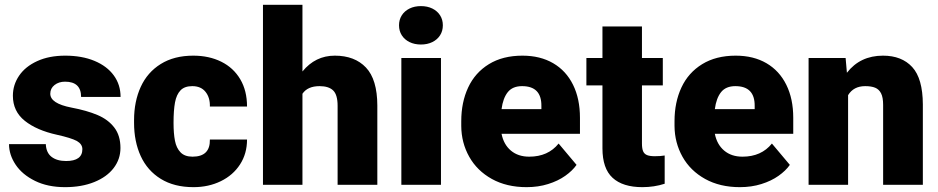

<svg xmlns="http://www.w3.org/2000/svg" viewBox="-20 -770 3910 800"><path d="M300.3 -182.6Q276.4 -195.3 217.3 -208.5Q132.8 -227.1 83.3 -266.6Q33.7 -306.2 33.7 -371.1Q33.7 -416.5 59.6 -454.6Q85.4 -492.7 135 -515.4Q184.6 -538.1 251.5 -538.1Q321.3 -538.1 373.5 -516.4Q425.8 -494.6 454.1 -455.8Q482.4 -417 482.4 -366.2H317.9Q317.9 -429.7 251 -429.7Q225.1 -429.7 207.3 -415.8Q189.5 -401.9 189.5 -379.4Q189.5 -338.9 277.3 -321.8Q341.8 -309.6 386.2 -290.8Q430.7 -272 456.3 -238.5Q481.9 -205.1 481.9 -153.3Q481.9 -106.9 453.6 -69.8Q425.3 -32.7 372.8 -11.5Q320.3 9.8 251 9.8Q178.7 9.8 125.7 -16.4Q72.8 -42.5 45.2 -83.7Q17.6 -125 17.6 -169.4H170.9Q172.4 -133.8 194.8 -116.5Q217.3 -99.1 255.4 -99.1Q323.2 -99.1 323.2 -148.4Q323.2 -169.4 300.3 -182.6Z M854.5 -188.5H1009.3Q1009.3 -129.9 980.2 -85Q951.2 -40 900.1 -15.1Q849.1 9.8 786.1 9.8Q705.6 9.8 649.9 -24.7Q594.2 -59.1 566.4 -119.6Q538.6 -180.2 538.6 -258.3V-269.5Q538.6 -347.2 566.4 -408Q594.2 -468.8 649.9 -503.4Q705.6 -538.1 785.2 -538.1Q851.1 -538.1 901.9 -512.9Q952.6 -487.8 981 -439.9Q1009.3 -392.1 1009.3 -326.2H854.5Q855.5 -363.3 836.4 -387.2Q817.4 -411.1 781.2 -411.1Q749 -411.1 732.2 -393.6Q715.3 -376 709.2 -343.3Q703.1 -310.5 703.1 -258.3Q703.1 -213.9 709 -183.6Q714.8 -153.3 732.2 -135.3Q749.5 -117.2 782.2 -117.2Q856 -117.2 854.5 -188.5Z M1240.2 -379.4V0H1075.7V-750H1240.2V-472.2Q1293.9 -538.1 1375 -538.1Q1458 -538.1 1504.9 -488.5Q1551.8 -439 1552.2 -330.6V0H1386.7V-329.1Q1386.7 -375 1368.2 -393.1Q1349.6 -411.1 1311.5 -411.1Q1261.7 -411.1 1240.2 -379.4Z M1733.9 -744.6Q1760.7 -744.6 1781.5 -734.4Q1802.2 -724.1 1813.7 -706.1Q1825.2 -688 1825.2 -664.6Q1825.2 -641.1 1813.7 -623Q1802.2 -605 1781.5 -594.7Q1760.7 -584.5 1733.9 -584.5Q1707 -584.5 1686.3 -594.7Q1665.5 -605 1654.1 -623Q1642.6 -641.1 1642.6 -664.6Q1642.6 -688 1654.1 -706.1Q1665.5 -724.1 1686.3 -734.4Q1707 -744.6 1733.9 -744.6ZM1817.4 -528.3V0H1652.3V-528.3Z M2382.3 -83Q2365.2 -58.6 2335.2 -37.4Q2305.2 -16.1 2263.9 -3.2Q2222.7 9.8 2174.3 9.8Q2090.8 9.8 2029.3 -24.4Q1967.8 -58.6 1935.1 -116.9Q1902.3 -175.3 1901.9 -245.1V-265.1Q1901.9 -343.8 1930.7 -405.5Q1959.5 -467.3 2017.1 -502.7Q2074.7 -538.1 2156.7 -538.1Q2231 -538.1 2284.9 -506.6Q2338.9 -475.1 2367.7 -416.7Q2396.5 -358.4 2396.5 -279.3V-212.4H2069.8Q2078.6 -168 2108.6 -142.6Q2138.7 -117.2 2185.1 -117.2Q2263.7 -117.2 2307.6 -171.9ZM2069.8 -315.4H2235.8V-328.1Q2236.8 -411.1 2155.3 -411.1Q2115.7 -411.1 2095.7 -386Q2075.7 -360.8 2069.8 -315.4Z M2749.5 -4.4Q2705.6 9.8 2656.7 9.8Q2574.7 9.8 2532.5 -29.1Q2490.2 -67.9 2490.2 -151.9V-414.1H2423.3V-528.3H2490.2V-659.7H2654.8V-528.3H2741.7V-414.1H2654.8V-172.4Q2654.8 -150.9 2659.7 -139.6Q2664.6 -128.4 2676 -123.8Q2687.5 -119.1 2708.5 -119.1Q2732.9 -119.1 2749.5 -122.1Z M3271 -83Q3253.9 -58.6 3223.9 -37.4Q3193.8 -16.1 3152.6 -3.2Q3111.3 9.8 3063 9.8Q2979.5 9.8 2918 -24.4Q2856.4 -58.6 2823.7 -116.9Q2791 -175.3 2790.5 -245.1V-265.1Q2790.5 -343.8 2819.3 -405.5Q2848.1 -467.3 2905.8 -502.7Q2963.4 -538.1 3045.4 -538.1Q3119.6 -538.1 3173.6 -506.6Q3227.5 -475.1 3256.3 -416.7Q3285.2 -358.4 3285.2 -279.3V-212.4H2958.5Q2967.3 -168 2997.3 -142.6Q3027.3 -117.2 3073.7 -117.2Q3152.3 -117.2 3196.3 -171.9ZM2958.5 -315.4H3124.5V-328.1Q3125.5 -411.1 3043.9 -411.1Q3004.4 -411.1 2984.4 -386Q2964.4 -360.8 2958.5 -315.4Z M3513.7 -373.5V0H3349.1V-528.3H3503.4L3508.8 -466.8Q3564 -538.1 3659.2 -538.1Q3737.3 -538.1 3781 -490.5Q3824.7 -442.9 3825.2 -335V0H3659.7V-333Q3659.7 -364.3 3651.1 -381.1Q3642.6 -397.9 3626.5 -404.5Q3610.4 -411.1 3585 -411.1Q3536.6 -411.1 3513.7 -373.5Z"/></svg>

Font: Mardoto Black
Style: Regular
Weight: 900
Designer: Christian Robertson, Vahan Hovhannisyan
Foundry: Google
Version: Version 1.000